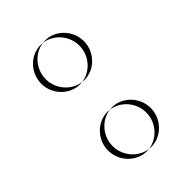

<svg xmlns="http://www.w3.org/2000/svg" viewBox="-152 -539 605 605"><g transform="rotate(-45 150.5 -237.0)"><path d="M55.5 -88C55.5 -40 94.5 0 140.5 0C186.5 0 225.5 -40 225.5 -88C225.5 -136 186.5 -176 140.5 -176C94.5 -176 55.5 -136 55.5 -88ZM55.5 -386C55.5 -338 94.5 -298 140.5 -298C186.5 -298 225.5 -338 225.5 -386C225.5 -434 186.5 -474 140.5 -474C94.5 -474 55.5 -434 55.5 -386ZM75.5 -88C75.5 -136 114.5 -176 160.5 -176C206.5 -176 245.5 -136 245.5 -88C245.5 -40 206.5 0 160.5 0C114.5 0 75.5 -40 75.5 -88ZM75.5 -386C75.5 -434 114.5 -474 160.5 -474C206.5 -474 245.5 -434 245.5 -386C245.5 -338 206.5 -298 160.5 -298C114.5 -298 75.5 -338 75.5 -386Z"/></g></svg>

Font: Hussar Plate
Style: Regular
Weight: 700
Foundry: Cannot Into Space Fonts
Version: Version 0.798247